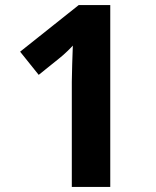

<svg xmlns="http://www.w3.org/2000/svg" viewBox="-20 -734 612 754"><path d="M413 0H262V-413Q262 -439 263.5 -481Q265 -523 266 -555Q261 -549 244.5 -533Q228 -517 214 -506L132 -440L59 -531L289 -714H413Z"/></svg>

Font: Noto Sans Tamil
Style: Bold
Weight: 700
Designer: Jelle Bosma - Monotype Design Team
Foundry: Monotype Imaging Inc.
Version: Version 2.004; ttfautohint (v1.8.4.7-5d5b)